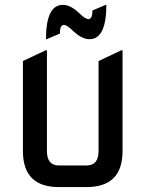

<svg xmlns="http://www.w3.org/2000/svg" viewBox="-20 -761 592 781"><path d="M219.7 0Q73.2 0 73.2 -146.5V-512.7L166 -556.6H170.9V-146.5Q170.9 -87.9 219.7 -87.9H332Q380.9 -87.9 380.9 -146.5V-512.7L473.6 -556.6H478.5V-146.5Q478.5 0 332 0ZM167 -601.6Q167 -741.2 235.8 -741.2Q267.1 -741.2 302.7 -707Q327.6 -683.1 339.4 -683.1Q356 -683.1 356 -718.3L409.7 -741.2H412.6Q412.6 -601.6 343.8 -601.6Q312.5 -601.6 276.9 -635.7Q252 -659.7 240.2 -659.7Q223.6 -659.7 223.6 -624.5L169.9 -601.6Z"/></svg>

Font: Nova Square
Style: Book
Weight: 400
Version: Version 2.000